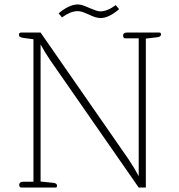

<svg xmlns="http://www.w3.org/2000/svg" viewBox="-20 -841 804 861"><path d="M378 -776Q374 -777 358.5 -784Q343 -791 327 -791Q297 -791 258 -763L243 -781Q262 -798 285 -809.5Q308 -821 328 -821Q344 -821 362.5 -813Q381 -805 384 -804Q396 -799 408.5 -794.5Q421 -790 430 -790Q461 -790 499 -818L514 -800Q495 -783 473 -771.5Q451 -760 431 -760Q410 -760 378 -776ZM66 -12Q66 -18 70.5 -22Q75 -26 84 -26H130V-665L85 -671Q74 -673 69.5 -675.5Q65 -678 65 -685Q65 -695 75 -695H162L557 -126Q585 -84 602 -51V-669H541Q537 -669 534.5 -672.5Q532 -676 532 -681Q532 -695 549 -695H695Q702 -695 702 -687Q702 -676 686 -674L634 -668V0H602L206 -570Q180 -608 162 -642V-27L220 -21Q236 -19 236 -8Q236 0 229 0H75Q71 0 68.5 -3.5Q66 -7 66 -12Z"/></svg>

Font: Maitree ExtraLight
Style: Regular
Weight: 250
Designer: CadsonDemak Team
Foundry: CadsonDemak
Version: Version 1.002